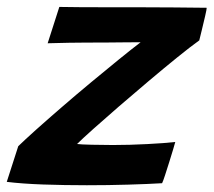

<svg xmlns="http://www.w3.org/2000/svg" viewBox="-55 -544 632 568"><path d="M424.5 -2Q384 0.5 324.5 2.2Q265 4 202 4Q135.5 4 72.2 1.8Q9 -0.5 -35 -6L-1 -111.5Q17 -129 51.2 -159.8Q85.5 -190.5 128 -227.2Q170.5 -264 214.8 -300.8Q259 -337.5 297.5 -368.8Q336 -400 361 -419Q350 -419 321.8 -418.8Q293.5 -418.5 259.8 -418.2Q226 -418 198.5 -418Q173.5 -418 149 -417.5Q124.5 -417 107 -416.5Q89.5 -416 86 -416L120.5 -523.5Q140 -523 179.2 -522.8Q218.5 -522.5 266 -522.5Q313.5 -522.5 358 -522.5Q407 -522.5 460.8 -522Q514.5 -521.5 556.5 -521Q556.5 -516.5 551.8 -496.2Q547 -476 541.8 -454.2Q536.5 -432.5 534.5 -424.5Q508 -405.5 468.5 -373.5Q429 -341.5 384 -303.5Q339 -265.5 296.5 -228.8Q254 -192 221 -162.5Q188 -133 173 -118Q184.5 -116.5 216.5 -115.8Q248.5 -115 279 -115Q329 -115 381.2 -117.8Q433.5 -120.5 463.5 -124Q462.5 -119 457.2 -102Q452 -85 445.5 -64Q439 -43 433.2 -25.5Q427.5 -8 424.5 -2Z"/></svg>

Font: Grandstander SemiBold
Style: Italic
Weight: 600
Italic angle: -15°
Designer: Tyler Finck
Foundry: Etcetera Type Co
Version: Version 1.200; ttfautohint (v1.8.3)